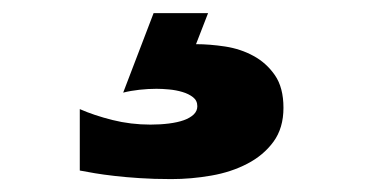

<svg xmlns="http://www.w3.org/2000/svg" viewBox="-20 -30 568 296"><path d="M282.2 38.1Q303.2 38.1 327.1 41.7Q351.1 45.4 370.8 56.2Q390.6 66.9 403.8 85.9Q417 105 417 136.2Q417 167.5 401.6 188.5Q386.2 209.5 361.3 222.4Q336.4 235.4 305.7 240.7Q274.9 246.1 244.1 246.1Q216.8 246.1 195.1 244.6Q173.3 243.2 156.5 241.2Q139.6 239.3 126.5 237.1Q113.3 234.9 103 232.9V138.2Q125 147.9 153.3 155Q181.6 162.1 211.9 162.1Q227.1 162.1 240.5 160.4Q253.9 158.7 263.4 155.3Q272.9 151.9 278.6 146.5Q284.2 141.1 284.2 133.8Q284.2 125 277.6 119.9Q271 114.7 261.2 111.8Q251.5 108.9 240.7 107.9Q230 106.9 221.2 106.9Q208.5 106.9 194.8 108.4Q181.2 109.9 169.9 112.8L216.8 -9.8H300.8Z"/></svg>

Font: REH Gaming
Style: Gaming
Weight: 700
Designer: Astigmatic (AOETI)
Foundry: Astigmatic (AOETI)
Version: Version 1.001 2011